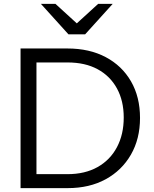

<svg xmlns="http://www.w3.org/2000/svg" viewBox="-20 -970 792 990"><path d="M135 0V-72H328Q418 -72 483 -108.5Q548 -145 583 -211Q618 -277 618 -364Q618 -450 583 -514Q548 -578 483.5 -613Q419 -648 328 -648H135V-720H328Q441 -720 525 -675.5Q609 -631 655.5 -550.5Q702 -470 702 -362Q702 -254 655 -172.5Q608 -91 524.5 -45.5Q441 0 329 0ZM86 0V-720H168V0ZM333 -793 191 -950H266L416 -813H336L486 -950H561L419 -793Z"/></svg>

Font: Instrument Sans
Style: Regular
Weight: 400
Designer: Rodrigo Fuenzalida
Foundry: fragTYPE
Version: Version 1.000;gftools[0.9.28]